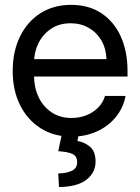

<svg xmlns="http://www.w3.org/2000/svg" viewBox="-20 -543 565 774"><path d="M268.6 7.8Q196.8 7.8 143.6 -26.1Q90.3 -60.1 60.8 -119.6Q31.2 -179.2 31.2 -256.8Q31.2 -335 60.3 -395Q89.4 -455.1 142.3 -489.3Q195.3 -523.4 266.6 -523.4Q338.4 -523.4 389.4 -489.3Q440.4 -455.1 467.3 -395Q494.1 -335 494.1 -256.8V-234.4H76.2V-304.7H409.2Q407.7 -347.7 388.7 -380.1Q369.6 -412.6 337.4 -430.9Q305.2 -449.2 264.6 -449.2Q218.3 -449.2 185.1 -426.5Q151.9 -403.8 134.5 -367.7Q117.2 -331.5 117.2 -291V-237.3Q117.2 -190.9 135.3 -152.3Q153.3 -113.8 187.3 -90.6Q221.2 -67.4 268.6 -67.4Q300.8 -67.4 328.4 -78.4Q356 -89.4 375.7 -109.4Q395.5 -129.4 403.3 -156.2H486.3Q476.6 -106.9 446 -70.1Q415.5 -33.2 369.6 -12.7Q323.7 7.8 268.6 7.8ZM229.5 -2.9H297.9L292 25.4Q319.3 29.3 342.3 48.1Q365.2 66.9 365.2 108.4Q365.2 153.3 327.9 181.9Q290.5 210.4 217.8 210.9L214.8 156.2Q248 155.8 269.5 145.5Q291 135.3 291 111.3Q291 86.9 273.2 78.1Q255.4 69.3 214.8 66.4Z"/></svg>

Font: Inter Display V
Style: Regular
Weight: 400
Designer: Rasmus Andersson
Foundry: rsms
Version: Version 3.015;git-src